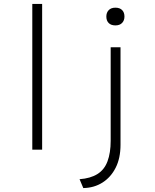

<svg xmlns="http://www.w3.org/2000/svg" viewBox="-20 -760 787 975"><path d="M144 0V-740H194V0ZM403 195 384 150Q439 146 474.5 124Q510 102 526 59Q542 16 542 -45V-520H592V-25Q592 43 567.5 91.5Q543 140 500.5 167Q458 194 403 195ZM566 -631Q544 -631 532 -643Q520 -655 520 -676Q520 -696 532 -708.5Q544 -721 566 -721Q588 -721 600 -709Q612 -697 612 -676Q612 -656 600 -643.5Q588 -631 566 -631Z"/></svg>

Font: Lexend Giga ExtraLight
Style: Regular
Weight: 250
Version: Version 1.007